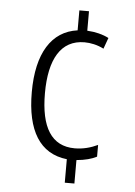

<svg xmlns="http://www.w3.org/2000/svg" viewBox="-53 -765 571 815"><g transform="rotate(5 232.5 -357.0)"><path d="M293 -641V-724H252V-639C142 -624 81 -527 81 -361C81 -197 138 -103 254 -90V10H295V-90C331 -93 360 -101 381 -112V-162C351 -148 319 -139 283 -139C184 -139 137 -216 137 -361C137 -506 185 -591 286 -591C311 -591 341 -585 368 -571L385 -618C360 -631 329 -639 293 -641Z"/></g></svg>

Font: Noto Sans Arabic Cond Light
Style: Regular
Weight: 300
Width: 3
Designer: Monotype Design Team, Nadine Chahine, Nizar Qandah and Khaled Hosny
Foundry: Monotype Imaging Inc.
Version: Version 2.012